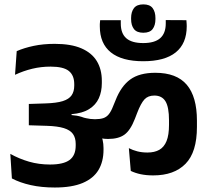

<svg xmlns="http://www.w3.org/2000/svg" viewBox="-20 -842 944 856"><path d="M619 -696Q648 -696 660.5 -712.5Q673 -729 673 -757V-761.5Q673 -789 660.5 -805.8Q648 -822.5 619 -822.5Q590 -822.5 577.2 -805.8Q564.5 -789 564.5 -761.5V-757Q564.5 -729 577.2 -712.5Q590 -696 619 -696ZM811 -752 719 -752.5V-737.5Q719 -693.5 694.2 -671.8Q669.5 -650 618.5 -650Q567.5 -650 543 -671.5Q518.5 -693 518.5 -737V-752H426.5Q425 -740.5 425 -734.8Q425 -729 425 -724.5Q425 -648 474.2 -608.5Q523.5 -569 618.5 -569Q714.5 -569 763.5 -608.5Q812.5 -648 812.5 -725Q812.5 -729 812.2 -735.2Q812 -741.5 811 -752ZM554.5 -181.5 563 -80Q582.5 -70.5 607.5 -65.2Q632.5 -60 663 -60Q756.5 -60 807.2 -111.8Q858 -163.5 858 -276V-304.5Q858 -410.5 812.8 -464Q767.5 -517.5 672.5 -517.5Q601.5 -517.5 560.5 -487.5Q519.5 -457.5 495 -394.5L484.5 -369Q475.5 -345.5 465.2 -332.8Q455 -320 440.2 -315.2Q425.5 -310.5 403.5 -310.5Q383.5 -310.5 364.2 -315Q345 -319.5 326 -324L358.5 -261Q380.5 -243 405.8 -232.8Q431 -222.5 462 -222.5Q508.5 -222.5 535 -241.8Q561.5 -261 581.5 -312.5L591.5 -338.5Q608 -381.5 624 -398.8Q640 -416 668 -416Q702 -416 717.8 -390.2Q733.5 -364.5 733.5 -305.5V-285.5Q733.5 -240 722.5 -213Q711.5 -186 690.2 -174Q669 -162 637.5 -162Q613 -162 592.5 -167.2Q572 -172.5 554.5 -181.5ZM26 -156 33 -46.5Q69 -27.5 116.8 -16.8Q164.5 -6 224.5 -6Q300.5 -6 348.5 -26.2Q396.5 -46.5 419 -84Q441.5 -121.5 441.5 -174.5Q441.5 -175 441.5 -178.2Q441.5 -181.5 441.5 -182Q441.5 -219 426 -251Q410.5 -283 379.2 -304.2Q348 -325.5 299 -329V-333Q347.5 -337 377.2 -355.5Q407 -374 420.5 -403.8Q434 -433.5 434 -471.5Q434 -472 434 -476.2Q434 -480.5 434 -481.5Q434 -533 411.5 -569.8Q389 -606.5 342.8 -626.5Q296.5 -646.5 224 -646.5Q173 -646.5 130.2 -637.5Q87.5 -628.5 54.5 -614L47 -508.5Q84.5 -526 123.8 -535.5Q163 -545 205.5 -545Q263 -545 287 -525.5Q311 -506 311 -467Q311 -467 311 -463.5Q311 -460 311 -460Q311 -434 299.2 -417Q287.5 -400 259.8 -391.2Q232 -382.5 183.5 -381L108.5 -378.5V-283.5L189.5 -281Q236.5 -279.5 264.8 -270.8Q293 -262 305.2 -244.8Q317.5 -227.5 317.5 -200.5Q317.5 -199.5 317.5 -196.5Q317.5 -193.5 317.5 -193Q317.5 -149 290.2 -128.8Q263 -108.5 203 -108.5Q153.5 -108.5 109.5 -121.2Q65.5 -134 26 -156Z"/></svg>

Font: Anek Devanagari Medium SemiBold
Style: Regular
Weight: 600
Version: Version 1.003